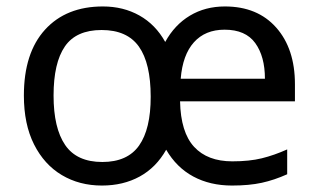

<svg xmlns="http://www.w3.org/2000/svg" viewBox="-20 -565 986 595"><path d="M677 -545Q778 -545 836 -479.5Q894 -414 894 -304V-251H538Q540 -155 581.5 -110Q623 -65 700 -65Q753 -65 791.5 -74.5Q830 -84 870 -102V-25Q830 -7 791 1.5Q752 10 699 10Q631 10 579 -18Q527 -46 495 -101Q464 -46 413 -18Q362 10 296 10Q226 10 171.5 -22.5Q117 -55 85.5 -117.5Q54 -180 54 -269Q54 -401 119.5 -473Q185 -545 299 -545Q362 -545 412 -517Q462 -489 492 -435Q521 -488 568.5 -516.5Q616 -545 677 -545ZM676 -473Q616 -473 581 -434Q546 -395 540 -321H801Q801 -390 771 -431.5Q741 -473 676 -473ZM295 -472Q216 -472 181 -421Q146 -370 146 -269Q146 -168 182 -115.5Q218 -63 297 -63Q375 -63 411 -114Q447 -165 447 -265Q447 -369 410.5 -420.5Q374 -472 295 -472Z"/></svg>

Font: Noto Sans Mayan Numerals
Style: Regular
Weight: 400
Designer: Monotype Design Team
Foundry: Monotype Imaging Inc.
Version: Version 2.001; ttfautohint (v1.8.4.7-5d5b)